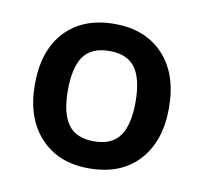

<svg xmlns="http://www.w3.org/2000/svg" viewBox="-50 -776 482 453"><g transform="rotate(10 190.5 -549.0)"><path d="M351.1 -548.8Q351.1 -468.8 308.3 -422.4Q265.6 -376 189 -376Q115.7 -376 72.8 -422.6Q29.8 -469.2 29.8 -548.8Q29.8 -631.3 73 -676.8Q116.2 -722.2 190.9 -722.2Q265.1 -722.2 308.1 -676Q351.1 -629.9 351.1 -548.8ZM108.9 -548.8Q108.9 -494.6 127.9 -467.8Q147 -440.9 189.9 -440.9Q232.9 -440.9 252 -467.8Q271 -494.6 271 -548.8Q271 -604 252 -630.6Q232.9 -657.2 189.9 -657.2Q147 -657.2 127.9 -630.6Q108.9 -604 108.9 -548.8Z"/></g></svg>

Font: CAA NEO Sans SemiBold
Style: Regular
Weight: 600
Version: Version 1.10